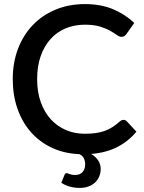

<svg xmlns="http://www.w3.org/2000/svg" viewBox="-20 -748 704 941"><path d="M648.5 -102.5Q609.5 -55.5 555 -27.5Q500.5 0.5 426.5 6.5Q449 19.5 461.2 38.5Q473.5 57.5 473.5 80Q473.5 100 466.2 117Q459 134 445.8 146.5Q432.5 159 413.5 166Q394.5 173 371 173Q344 173 320.2 166Q296.5 159 280.5 147.5L297 107.5Q299.5 100.5 307.5 100.5Q310 100.5 313 102Q316 103.5 320.5 105Q325 106.5 331.5 108Q338 109.5 348.5 109.5Q372.5 109.5 385 94.8Q397.5 80 397.5 58Q397.5 42.5 391.5 28.8Q385.5 15 369 7.5Q294 4.5 233.8 -24Q173.5 -52.5 131 -101Q88.5 -149.5 65.5 -215.5Q42.5 -281.5 42.5 -360Q42.5 -441 68.2 -508.8Q94 -576.5 140.8 -625.2Q187.5 -674 252.8 -701Q318 -728 396.5 -728Q474.5 -728 534.2 -702.8Q594 -677.5 638 -635.5L599.5 -581Q595.5 -575.5 590 -571.5Q584.5 -567.5 575 -567.5Q565 -567.5 552.2 -576.8Q539.5 -586 519.8 -597.2Q500 -608.5 470.2 -617.8Q440.5 -627 396 -627Q344.5 -627 301.5 -609Q258.5 -591 227.5 -556.5Q196.5 -522 179.2 -472.5Q162 -423 162 -360Q162 -296.5 180 -246.8Q198 -197 229.5 -162.8Q261 -128.5 303.5 -110.5Q346 -92.5 395 -92.5Q425 -92.5 448.8 -95.8Q472.5 -99 492.5 -106.2Q512.5 -113.5 530.2 -124.5Q548 -135.5 565.5 -151.5Q575.5 -160.5 585.5 -160.5Q595 -160.5 602 -153Z"/></svg>

Font: Lato SemiBold
Style: Regular
Weight: 600
Designer: Lukasz Dziedzic with Adam Twardoch and Botio Nikoltchev
Foundry: tyPoland Lukasz Dziedzic
Version: Version 2.015; 2015-08-06; http://www.latofonts.com/